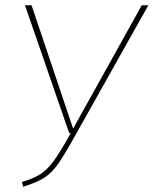

<svg xmlns="http://www.w3.org/2000/svg" viewBox="-20 -701 584 730"><path d="M270 -193Q226 -113 201 -78Q176 -43 148 -25Q120 -7 68 9L63 -9Q109 -23 134 -39Q159 -55 183.5 -88Q208 -121 249 -195H243L75 -681H100L258 -212L519 -681H544Z"/></svg>

Font: Fira Sans Thin
Style: Italic
Weight: 250
Italic angle: -8°
Designer: Carrois Corporate & Edenspiekermann AG
Foundry: Carrois Corporate GbR & Edenspiekermann AG
Version: Version 4.203